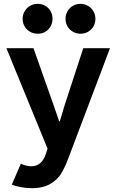

<svg xmlns="http://www.w3.org/2000/svg" viewBox="-20 -777 607 1010"><path d="M42 194.3 89.8 84Q102.1 90.3 116.9 94Q131.8 97.7 144.5 97.7Q200.2 97.7 221.7 31.2L230 4.4L13.7 -523.4H156.2L261.7 -224.6L291 -139.6H294.9L320.3 -224.6L418 -523.4H558.6L336.9 62.5Q320.8 104.5 302.7 135Q284.7 165.5 246.6 189.2Q208.5 212.9 147.5 212.9Q119.6 212.9 90.3 207.5Q61 202.1 42 194.3ZM324.7 -677.7Q324.7 -699.7 335 -717.8Q345.2 -735.8 363.3 -746.3Q381.3 -756.8 402.8 -756.8Q424.8 -756.8 442.9 -746.3Q460.9 -735.8 471.4 -717.8Q481.9 -699.7 481.9 -677.7Q481.9 -656.2 471.7 -638.2Q461.4 -620.1 443.4 -609.9Q425.3 -599.6 403.8 -599.6Q381.8 -599.6 363.8 -609.9Q345.7 -620.1 335.2 -637.9Q324.7 -655.8 324.7 -677.7ZM99.1 -677.7Q99.1 -699.7 109.6 -717.8Q120.1 -735.8 138.2 -746.3Q156.2 -756.8 178.2 -756.8Q199.7 -756.8 217.8 -746.6Q235.8 -736.3 246.1 -718.3Q256.3 -700.2 256.3 -678.7Q256.3 -656.2 246.1 -638.2Q235.8 -620.1 218 -609.6Q200.2 -599.1 178.2 -599.6Q156.2 -599.6 138.2 -609.9Q120.1 -620.1 109.6 -637.9Q99.1 -655.8 99.1 -677.7Z"/></svg>

Font: Reddit Sans Vanilla
Style: Bold
Weight: 700
Designer: Stephen Hutchings
Foundry: Reddit
Version: Version 1.013